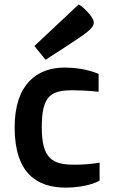

<svg xmlns="http://www.w3.org/2000/svg" viewBox="-20 -831 511 864"><path d="M45.9 -257.8C45.9 -48.8 148.9 13.2 274.9 13.2C377.9 13.2 428.2 -18.1 428.2 -18.1V-99.1C428.2 -99.1 380.9 -89.8 316.9 -89.8C215.8 -89.8 168 -115.2 168 -258.8C168 -398.9 208 -424.8 306.2 -424.8C367.2 -424.8 423.8 -418 423.8 -418V-498C423.8 -498 366.2 -526.9 271 -526.9C147 -526.9 45.9 -453.1 45.9 -257.8ZM185.1 -562C185.1 -562 319.8 -648.4 355 -673.8C411.6 -714.8 412.1 -731 382.8 -767.1C355 -800.8 334 -811 334 -811L134.8 -624Z"/></svg>

Font: Doppio One
Style: Regular
Weight: 400
Designer: Szymon Celej
Foundry: Sorkin Type Co
Version: Version 1.002